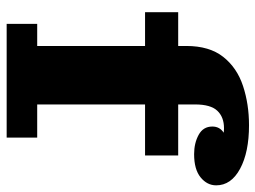

<svg xmlns="http://www.w3.org/2000/svg" viewBox="-118 -668 786 591"><g transform="rotate(90 275.5 -373.0)"><path d="M54 0V-94H122V-426H18V-528H122V-553Q122 -624 155.5 -666.5Q189 -709 245 -727.5Q301 -746 366 -746Q449 -746 500 -718.5Q551 -691 551 -645Q551 -617 526.5 -597Q502 -577 455 -577Q421 -577 395.5 -591Q370 -605 370 -633Q370 -656 389 -668Q382 -669 375 -669Q341 -669 321.5 -648.5Q302 -628 302 -580V-528H459V-426H302V-94H404V0Z"/></g></svg>

Font: Montagu Slab 16pt
Style: Bold
Weight: 700
Designer: Florian Karsten
Foundry: Florian Karsten
Version: Version 1.000; ttfautohint (v1.8.3)